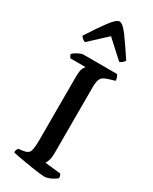

<svg xmlns="http://www.w3.org/2000/svg" viewBox="-244 -1023 862 1079"><g transform="rotate(30 187.0 -483.5)"><path d="M254 0Q246 0 225 -2.5Q204 -5 176.5 -9Q149 -13 121 -18Q93 -23 71 -27Q49 -31 41 -34Q41 -43 44 -50.5Q47 -58 50 -62L79 -66Q114 -70 121.5 -91.5Q129 -113 129 -168V-569Q129 -616 137.5 -631.5Q146 -647 148 -649H52Q49 -651 45 -657Q41 -663 40 -671Q45 -678 57.5 -685.5Q70 -693 82.5 -698.5Q95 -704 101 -704H321Q326 -699 330 -689Q334 -679 334 -667L291 -654Q276 -649 264.5 -642.5Q253 -636 246.5 -619.5Q240 -603 240 -568V-140Q240 -114 234 -96Q228 -78 222 -71L325 -60Q327 -57 329.5 -50.5Q332 -44 332 -34Q318 -21 295 -10.5Q272 0 254 0ZM76 -769Q65 -772 57 -779.5Q49 -787 46 -794Q95 -870 131 -918.5Q167 -967 187 -967Q208 -967 244 -918Q280 -869 329 -794Q325 -788 317 -780Q309 -772 298 -769L186 -871Z"/></g></svg>

Font: Texturina 72pt SemiBold
Style: Regular
Weight: 600
Designer: Guillermo Torres Carreño
Foundry: Omnibus-Type
Version: Version 1.002; ttfautohint (v1.8.3)